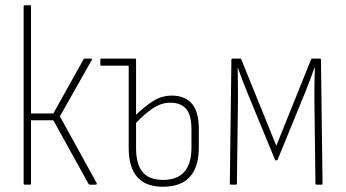

<svg xmlns="http://www.w3.org/2000/svg" viewBox="-20 -703 1316 731"><path d="M348 -6Q350 0 344 0H322Q318 0 317 -3L183 -245H98V-4Q98 0 94 0H74Q70 0 70 -4V-679Q70 -683 74 -683H94Q98 -683 98 -679V-271H183L298 -477Q300 -480 303 -480H326Q332 -480 329 -474L208 -260Z M600 8Q470 8 470 -140V-453H366Q362 -453 362 -457V-476Q362 -480 366 -480H494Q498 -480 498 -476V-266Q530 -297 562.5 -318Q595 -339 635 -339Q683 -339 710 -309Q737 -279 737 -211V-142Q737 8 600 8ZM498 -139Q498 -79 522.5 -48.5Q547 -18 601 -18Q709 -18 709 -142V-208Q709 -267 688 -289.5Q667 -312 629 -312Q593 -312 561 -290Q529 -268 498 -235Z M859 0Q855 0 855 -4L861 -476Q861 -480 865 -480H894Q898 -480 899 -476L1032 -148L1164 -476Q1165 -480 1169 -480H1198Q1202 -480 1202 -476L1208 -4Q1208 0 1204 0H1185Q1181 0 1181 -4L1177 -318Q1177 -332 1177 -355.5Q1177 -379 1177.5 -403Q1178 -427 1179 -444H1177Q1169 -421 1160 -398Q1151 -375 1143 -354L1037 -95Q1035 -92 1032 -92Q1028 -92 1027 -95L919 -357Q911 -377 902.5 -399Q894 -421 886 -444H885Q885 -428 885.5 -404.5Q886 -381 886 -358.5Q886 -336 886 -322L882 -4Q882 0 878 0Z"/></svg>

Font: Sofia Sans Cond ExtraLight
Style: Regular
Weight: 200
Width: 3
Designer: Botio Nikoltchev, Ani Petrova
Foundry: lettersoup
Version: Version 4.100; ttfautohint (v1.8.3)